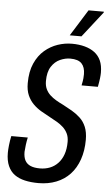

<svg xmlns="http://www.w3.org/2000/svg" viewBox="-59 -912 555 963"><g transform="rotate(5 218.0 -430.5)"><path d="M172 12Q134 12 103.5 5Q73 -2 51.5 -17.5Q30 -33 18 -60Q6 -87 6 -126Q6 -141 8.5 -164.5Q11 -188 16 -211H99Q95 -193 92.5 -174Q90 -155 89 -138Q89 -111 98 -94.5Q107 -78 125.5 -70Q144 -62 173 -62Q200 -62 223 -71Q246 -80 263.5 -98.5Q281 -117 290.5 -144Q300 -171 300 -207Q300 -231 291.5 -248.5Q283 -266 269 -279Q255 -292 237 -302.5Q219 -313 200 -323Q177 -335 155 -348Q133 -361 115 -379Q97 -397 86 -422Q75 -447 75 -483Q75 -541 93.5 -582.5Q112 -624 142 -649.5Q172 -675 207.5 -687Q243 -699 279 -699Q315 -699 344 -691Q373 -683 393.5 -667.5Q414 -652 425 -627.5Q436 -603 436 -567Q436 -555 434 -538Q432 -521 427 -495H345Q350 -519 351 -531Q352 -543 352 -552Q352 -587 334.5 -605.5Q317 -624 277 -624Q252 -624 226 -612.5Q200 -601 182.5 -574Q165 -547 165 -501Q165 -478 173 -461Q181 -444 194.5 -431.5Q208 -419 225 -409Q242 -399 261 -390Q284 -378 306.5 -365Q329 -352 348.5 -334Q368 -316 379 -289.5Q390 -263 390 -225Q390 -170 374.5 -125.5Q359 -81 330.5 -50.5Q302 -20 261.5 -4Q221 12 172 12ZM264 -740 347 -873H424V-869L323 -740Z"/></g></svg>

Font: Archivo ExtraCondensed
Style: Italic
Weight: 400
Width: 2
Italic angle: -10°
Designer: Hector Gatti
Foundry: Omnibus-Type
Version: Version 2.001